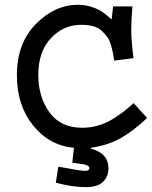

<svg xmlns="http://www.w3.org/2000/svg" viewBox="-20 -606 637 805"><path d="M361.3 13.7V17.6Q434.6 36.1 434.6 99.6Q434.6 134.8 411.6 156.7Q388.7 178.7 339.8 178.7Q286.1 178.7 213.9 160.2L224.6 92.8Q318.4 110.4 336.9 110.4Q354.5 110.4 354.5 98.6Q354.5 86.9 326.2 82Q324.2 82 314.9 80.6Q305.7 79.1 295.4 77.6Q285.2 76.2 283.2 76.2L290 13.7Q186.5 3.9 118.7 -80.1Q50.8 -164.1 50.8 -291Q50.8 -424.8 130.4 -505.4Q210 -585.9 306.6 -585.9Q339.8 -585.9 368.2 -575.7Q396.5 -565.4 411.1 -554.7Q425.8 -543.9 448.2 -524.4L454.1 -579.1H535.2Q530.3 -517.6 530.3 -484.4Q530.3 -428.7 540 -362.3L459 -351.6Q455.1 -374 453.1 -385.3Q451.2 -396.5 444.8 -418Q438.5 -439.5 429.7 -451.2Q420.9 -462.9 406.7 -476.6Q392.6 -490.2 370.6 -496.1Q348.6 -502 320.3 -502Q246.1 -502 193.4 -445.8Q140.6 -389.6 140.6 -292Q140.6 -199.2 187.5 -134.8Q234.4 -70.3 324.2 -70.3Q359.4 -70.3 392.6 -80.1Q425.8 -89.8 455.1 -108.4Q484.4 -127 501 -140.1Q517.6 -153.3 540 -173.8L596.7 -111.3Q542 -59.6 489.7 -28.8Q437.5 2 361.3 13.7Z"/></svg>

Font: Thabit-Bold
Style: Bold
Weight: 700
Designer: Regenerated by Nadim Shaikli
Foundry: MAK Alagha
Version: 0.01